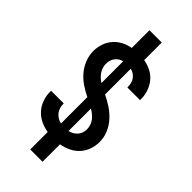

<svg xmlns="http://www.w3.org/2000/svg" viewBox="-291 -909 1082 1082"><g transform="rotate(45 250.0 -368.0)"><path d="M201 107V-32Q170 -37 141.5 -50.5Q113 -64 92 -87.5Q71 -111 60.5 -141Q50 -171 50 -202Q50 -204 50 -206Q50 -208 50 -210H151Q151 -209 151 -208Q151 -207 151 -206Q151 -191 155.5 -176Q160 -161 169.5 -149.5Q179 -138 192 -130Q205 -122 220 -119V-329Q189 -344 160 -363.5Q131 -383 108.5 -409.5Q86 -436 73 -469Q60 -502 60 -536Q60 -566 69.5 -595Q79 -624 98.5 -646.5Q118 -669 144.5 -683Q171 -697 201 -702V-843H299V-703Q329 -698 356.5 -684Q384 -670 403 -647Q422 -624 432 -594.5Q442 -565 442 -535Q442 -533 442 -531Q442 -529 442 -527H341Q341 -528 341 -529Q341 -530 341 -531Q341 -545 337.5 -559Q334 -573 326 -584.5Q318 -596 306 -604Q294 -612 280 -615V-410Q312 -395 342 -375Q372 -355 396 -328.5Q420 -302 434 -268.5Q448 -235 448 -199Q448 -168 437.5 -138.5Q427 -109 406.5 -86.5Q386 -64 357.5 -50.5Q329 -37 299 -32V107ZM220 -441V-615Q207 -612 195.5 -604.5Q184 -597 176 -586Q168 -575 164.5 -562Q161 -549 161 -536Q161 -521 165.5 -507Q170 -493 178 -481Q186 -469 197 -459Q208 -449 220 -441ZM280 -119Q294 -122 306.5 -129Q319 -136 328.5 -147Q338 -158 342.5 -171.5Q347 -185 347 -199Q347 -215 342 -230Q337 -245 327.5 -257.5Q318 -270 305.5 -280Q293 -290 280 -298Z"/></g></svg>

Font: Iosevka SS04 Semibold
Style: Regular
Weight: 600
Monospace: yes
Designer: Belleve Invis
Foundry: Belleve Invis
Version: Version 19.0.0; ttfautohint (v1.8.4)